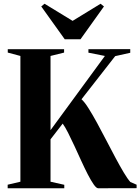

<svg xmlns="http://www.w3.org/2000/svg" viewBox="-20 -1006 750 1026"><path d="M21 0V-19L89 -35V-707L21.5 -725V-743H322.5V-725L250 -707V-310.5L540.5 -707L452.5 -724.5V-743L676 -743.5V-724L595.5 -706L415.5 -475.5Q432 -461 453.2 -427.2Q474.5 -393.5 498.8 -349Q523 -304.5 548 -256.2Q573 -208 597 -163Q621 -118 641.5 -83.8Q662 -49.5 676.5 -33.5L710 -19V-0.5L504.5 0Q495 0 480.8 -20.2Q466.5 -40.5 449.2 -74Q432 -107.5 414 -147Q396 -186.5 378 -225.5Q360 -264.5 343.8 -296.5Q327.5 -328.5 315 -345.5L250 -261.5V-35L323.5 -18.5V0ZM326 -796 200.5 -971.5 218 -986 368 -894.5 517.5 -986 535.5 -971.5 410 -796Z"/></svg>

Font: Merriweather 144pt
Style: Bold
Weight: 700
Version: Version 2.100